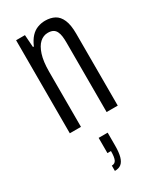

<svg xmlns="http://www.w3.org/2000/svg" viewBox="-204 -604 781 940"><g transform="rotate(-30 186.0 -134.0)"><path d="M53 0V-526H103L108 -456H113Q126 -486 142.5 -504Q159 -522 180 -530Q201 -538 223 -538Q254 -538 276.5 -526Q299 -514 311.5 -485Q324 -456 324 -407V0H261V-393Q261 -412 259 -428Q257 -444 251 -456Q245 -468 234 -474Q223 -480 205 -480Q180 -480 160 -462Q140 -444 128 -406.5Q116 -369 116 -312V0ZM152 270V240Q170 240 177 225Q184 210 184 176H164V90H215V163Q215 201 208.5 224.5Q202 248 188.5 259Q175 270 152 270Z"/></g></svg>

Font: Archivo ExtraCondensed Light
Style: Regular
Weight: 300
Width: 2
Designer: Hector Gatti
Foundry: Omnibus-Type
Version: Version 2.001